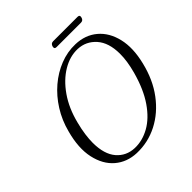

<svg xmlns="http://www.w3.org/2000/svg" viewBox="-217 -982 1156 1156"><g transform="rotate(-45 361.0 -403.5)"><path d="M494 -712Q575.5 -709.5 631.2 -662.5Q687 -615.5 706.5 -533.2Q726 -451 699.5 -343Q672.5 -230.5 612 -149.8Q551.5 -69 468.8 -26.5Q386 16 292.5 13Q212 10 156.2 -37.8Q100.5 -85.5 81.8 -170.8Q63 -256 94 -370Q113.5 -445.5 153.5 -509Q193.5 -572.5 247.5 -618.5Q301.5 -664.5 364.5 -689.2Q427.5 -714 494 -712ZM305 -17Q368.5 -15 429.8 -49Q491 -83 541.2 -155.8Q591.5 -228.5 622.5 -341.5Q644 -420.5 643.5 -482.5Q643 -576.5 597.5 -627.8Q552 -679 484 -682Q419.5 -684.5 356.5 -647Q293.5 -609.5 244 -538.5Q194.5 -467.5 170 -370Q158.5 -325.5 153.2 -287.2Q148 -249 148 -217.5Q148.5 -120.5 192 -70Q235.5 -19.5 305 -17ZM387.5 -799.5Q393 -819.5 412 -819.5H620Q639 -819.5 633.5 -799.5Q628.5 -780 609.5 -780H401.5Q382.5 -780 387.5 -799.5Z"/></g></svg>

Font: Fraunces 72pt Soft Light
Style: Italic
Weight: 300
Italic angle: -16°
Version: Version 1.000;[b76b70a41]